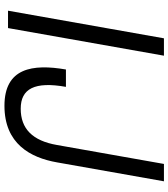

<svg xmlns="http://www.w3.org/2000/svg" viewBox="33 -773 756 862"><g transform="rotate(90 411.0 -342.0)"><path d="M28 0H106L230 -700H152ZM292 -260C266 -110 285 16 455 16C625 16 688 -100 709 -220L794 -700H716L631 -220C612 -110 558 -57 468 -57C378 -57 345 -120 370 -260Z"/></g></svg>

Font: Uncut Sans
Style: Italic
Weight: 400
Italic angle: -10°
Designer: Kasper Nordkvist
Foundry: Uncut Type
Version: Version 1.111;FEAKit 1.0